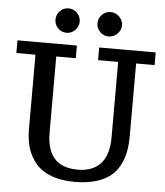

<svg xmlns="http://www.w3.org/2000/svg" viewBox="-61 -989 906 1056"><g transform="rotate(5 391.5 -461.0)"><path d="M9.8 0ZM208 -866.7Q208 -894.5 227.5 -914.6Q247.1 -934.6 274.9 -934.6Q302.2 -934.6 322 -914.6Q341.8 -894.5 341.8 -866.7Q341.8 -839.8 321.8 -819.8Q301.8 -799.8 274.9 -799.8Q247.1 -799.8 227.5 -819.6Q208 -839.4 208 -866.7ZM439.9 -866.7Q439.9 -894.5 459.5 -914.6Q479 -934.6 506.8 -934.6Q534.2 -934.6 554.7 -914.6Q575.2 -894.5 575.2 -866.7Q575.2 -839.8 554.7 -819.8Q534.2 -799.8 506.8 -799.8Q479 -799.8 459.5 -819.6Q439.9 -839.4 439.9 -866.7ZM390.1 13.2Q317.4 13.2 263.4 -6.6Q209.5 -26.4 177.7 -62.7Q146 -99.1 130.6 -146.2Q115.2 -193.4 115.2 -252V-665H9.8V-734.9H337.9V-665H230V-245.1Q230 -55.2 400.9 -55.2Q484.4 -55.2 528.1 -103.5Q571.8 -151.9 571.8 -248V-665H460.9V-734.9H772.9V-665H670.9V-267.1Q670.9 -216.8 663.1 -176.5Q655.3 -136.2 635.7 -99.9Q616.2 -63.5 584.7 -39.3Q553.2 -15.1 504.2 -1Q455.1 13.2 390.1 13.2Z"/></g></svg>

Font: Trocchi
Style: Regular
Weight: 400
Designer: vernon adams
Version: Version 1.0; ttfautohint (v0.8) -l 6 -r 50 -G 100